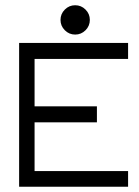

<svg xmlns="http://www.w3.org/2000/svg" viewBox="-20 -762 532 733"><path d="M227.5 -646.5Q211 -663 211 -686Q211 -709 227.5 -725.5Q244 -742 267 -742Q290 -742 306.5 -725.5Q323 -709 323 -686Q323 -663 306.5 -646.5Q290 -630 267 -630Q244 -630 227.5 -646.5ZM53 -598H469V-537H112V-356H350V-295H112V-109H469V-49H53Z"/></svg>

Font: IBM 3270 Semi-Condensed
Style: Condensed
Weight: 400
Monospace: yes
Version: Version 2.3.1